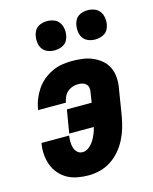

<svg xmlns="http://www.w3.org/2000/svg" viewBox="-114 -828 729 913"><g transform="rotate(-15 250.0 -372.0)"><path d="M209 8Q181 8 154 3Q127 -2 104.5 -14.5Q82 -27 65 -47Q48 -67 39 -91.5Q30 -116 28 -144Q26 -172 31 -199H167Q165 -184 165 -169Q165 -154 169 -140Q173 -126 183.5 -116Q194 -106 209 -106Q226 -106 240.5 -117.5Q255 -129 264.5 -144Q274 -159 280.5 -175Q287 -191 291 -208H170L189 -322H311L319 -373Q321 -384 319 -394.5Q317 -405 309.5 -412Q302 -419 292 -421.5Q282 -424 271 -424Q257 -424 243.5 -419.5Q230 -415 219 -405.5Q208 -396 202 -383Q196 -370 193 -356Q193 -355 193 -354.5Q193 -354 193 -354H56Q56 -355 56.5 -356.5Q57 -358 57 -359Q61 -384 70.5 -407.5Q80 -431 94.5 -452.5Q109 -474 129.5 -491Q150 -508 173.5 -519Q197 -530 222 -534Q247 -538 271 -538Q298 -538 324 -534.5Q350 -531 373 -521Q396 -511 415 -495Q434 -479 444.5 -456.5Q455 -434 457 -407.5Q459 -381 454 -355L433 -225Q428 -196 420 -168.5Q412 -141 398.5 -114Q385 -87 365 -63.5Q345 -40 320 -23.5Q295 -7 266 0.5Q237 8 209 8ZM406 -608Q389 -608 373 -614Q357 -620 347.5 -633Q338 -646 335.5 -663Q333 -680 336 -697Q338 -709 344 -720.5Q350 -732 360 -739Q370 -746 382 -749Q394 -752 406 -752Q423 -752 439 -746Q455 -740 464.5 -727Q474 -714 477 -697Q480 -680 477 -663Q475 -651 469 -639.5Q463 -628 452.5 -621Q442 -614 430 -611Q418 -608 406 -608ZM206 -608Q189 -608 173 -614Q157 -620 147.5 -633Q138 -646 135.5 -663Q133 -680 136 -697Q138 -709 144 -720.5Q150 -732 160 -739Q170 -746 182 -749Q194 -752 206 -752Q223 -752 239 -746Q255 -740 264.5 -727Q274 -714 277 -697Q280 -680 277 -663Q275 -651 269 -639.5Q263 -628 252.5 -621Q242 -614 230 -611Q218 -608 206 -608Z"/></g></svg>

Font: Iosevka Curly Heavy Oblique
Style: Regular
Weight: 900
Italic angle: -9°
Monospace: yes
Designer: Belleve Invis
Foundry: Belleve Invis
Version: Version 11.1.0; ttfautohint (v1.8.3)